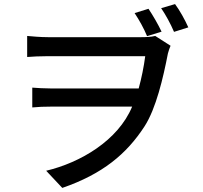

<svg xmlns="http://www.w3.org/2000/svg" viewBox="-20 -844 996 940"><path d="M771 -689C754 -725 729 -768 707 -801L639 -780C662 -745 684 -706 700 -667ZM216 -662C176 -662 136 -666 113 -668V-565C137 -567 177 -569 216 -569H691C684 -516 673 -462 659 -411H227C196 -411 164 -413 138 -415V-318C169 -321 196 -322 229 -322H627C558 -156 374 -48 206 -8L285 76C482 8 600 -90 688 -226C744 -313 779 -463 802 -582C806 -598 811 -610 815 -620L740 -668C720 -663 694 -662 669 -662ZM769 -804C792 -770 815 -728 832 -688L902 -710C885 -748 860 -793 837 -824Z"/></svg>

Font: Kinto Sans Med
Style: Regular
Weight: 500
Designer: Authors: Ryoko NISHIZUKA  (kana & ideographs); Paul D. Hunt (Latin, Greek & Cyrillic); Wenlong ZHANG  (bopomofo); Sandol
Foundry: Adobe Systems Incorporated, ookami Inc.
Version: Version 0.001